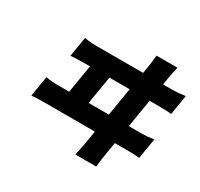

<svg xmlns="http://www.w3.org/2000/svg" viewBox="-169 -982 1312 1258"><g transform="rotate(30 487.0 -353.5)"><path d="M95.5 -130 121.1 -284.1Q161.6 -275.9 218.8 -275.9H297.6L332.7 -487.9H287.6Q221.9 -487.9 187.1 -484L211.6 -633.2Q253.6 -625 310.4 -625H655.5L665.8 -687.9Q670.5 -714.1 675.1 -767H833.1Q823.9 -728 816.8 -687.9L806.5 -625H877.5Q918 -625 973.7 -633.2L949.2 -484Q920.8 -487.9 854.8 -487.9H783.7L748.6 -275.9H840.6Q883.5 -275.9 937.1 -284.1L911.6 -130Q884.2 -133.9 817.1 -133.9H725.1L708.1 -30.9Q702.8 0 696 60H538Q549.4 11.7 556.8 -29.1L574.2 -133.9H195.3Q129.3 -133.9 95.5 -130ZM444.6 -275.9H597.7L632.8 -487.9H479.8Z"/></g></svg>

Font: Karasuma Gothic
Style: Italic
Weight: 900
Italic angle: -9.39999°
Designer: Rasmus Andersson / Ryoko Nishizuka
Foundry: Genbu
Version: Version 1.00